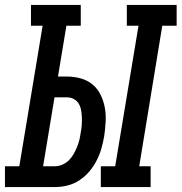

<svg xmlns="http://www.w3.org/2000/svg" viewBox="-62 -755 733 775"><path d="M345 0V-84H403L497 -651H450V-735H651V-651H593L500 -84H546V0ZM-42 0V-84H16L110 -651H63V-735H264V-651H206L172 -446H209Q237 -446 264 -438.5Q291 -431 311.5 -414Q332 -397 344 -372.5Q356 -348 361 -321Q366 -294 364.5 -265Q363 -236 359 -208Q355 -183 348 -158Q341 -133 329 -109Q317 -85 299.5 -64Q282 -43 259.5 -28Q237 -13 211.5 -6.5Q186 0 160 0ZM112 -84H160Q175 -84 190 -90.5Q205 -97 216 -108Q227 -119 235 -133Q243 -147 249 -161.5Q255 -176 258.5 -191Q262 -206 264 -221Q267 -236 268 -251Q269 -266 268.5 -280.5Q268 -295 265.5 -309.5Q263 -324 256 -336Q249 -348 236.5 -355Q224 -362 209 -362H158Z"/></svg>

Font: Iosevka Curly Slab MdExObl
Style: Regular
Weight: 500
Width: 7
Italic angle: -9°
Monospace: yes
Designer: Belleve Invis
Foundry: Belleve Invis
Version: Version 11.1.0; ttfautohint (v1.8.3)